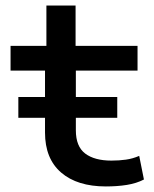

<svg xmlns="http://www.w3.org/2000/svg" viewBox="-20 -662 553 691"><path d="M361 9Q258 9 200 -41Q142 -91 142 -185V-408H18V-497H147V-642H252V-497H475V-408H253V-193Q253 -135 286.5 -109.5Q320 -84 381 -84Q409 -84 433.5 -87.5Q458 -91 481 -101L498 -16Q471 -2 436.5 3.5Q402 9 361 9ZM46 -238V-313H402V-238Z"/></svg>

Font: Nunito Sans 7pt Expanded Medium
Style: Regular
Weight: 500
Width: 7
Designer: Vernon Adams
Foundry: Vernon Adams
Version: Version 3.101;gftools[0.9.27]